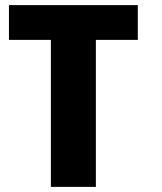

<svg xmlns="http://www.w3.org/2000/svg" viewBox="-20 -720 634 751"><path d="M519 -564H355V11H179V-564H15V-700H519Z"/></svg>

Font: Repo
Style: ExtraBold
Weight: 800
Designer: Stefan Peev
Foundry: Context Ltd
Version: Version 001.000